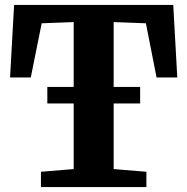

<svg xmlns="http://www.w3.org/2000/svg" viewBox="-20 -763 764 783"><path d="M280.5 -73.5V-673L150 -668L105.5 -447H21L37.5 -743H686.5L703 -447H618.5L575 -668L443.5 -673V-73.5L577 -62.5V0H147V-62.5ZM551.5 -408.5V-341H173V-408.5Z"/></svg>

Font: Merriweather 20pt ExtraBold
Style: Regular
Weight: 800
Version: Version 2.100